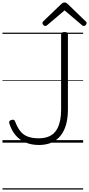

<svg xmlns="http://www.w3.org/2000/svg" viewBox="-20 -1153 720 1552"><path d="M295 19Q235 19 187 -1Q139 -21 106 -60Q73 -99 55 -156Q52 -168 56.5 -174Q61 -180 71 -183Q83 -187 90.5 -184.5Q98 -182 103 -169Q120 -124 143.5 -93.5Q167 -63 204 -49Q241 -35 295 -35Q329 -35 357.5 -43.5Q386 -52 408 -70Q430 -88 444.5 -116Q459 -144 466.5 -181.5Q474 -219 474 -268V-875Q474 -885 481 -889.5Q488 -894 502 -894Q516 -894 522.5 -889.5Q529 -885 529 -875V-270Q529 -212 519 -166Q509 -120 489 -85Q469 -50 440.5 -27Q412 -4 375.5 7.5Q339 19 295 19ZM346 -943Q339 -943 331 -950.5Q323 -958 323 -966Q323 -969 324 -972.5Q325 -976 329 -980L476 -1121Q482 -1126 487.5 -1129.5Q493 -1133 502 -1133Q511 -1133 516 -1129.5Q521 -1126 527 -1121L675 -978Q679 -975 679.5 -972Q680 -969 680 -966Q680 -958 673 -950.5Q666 -943 658 -943Q653 -943 649.5 -945Q646 -947 641 -951L502 -1069L363 -951Q358 -947 354.5 -945Q351 -943 346 -943ZM0 369H652V379H0ZM0 -20H652V0H0ZM0 -505H652V-500H0ZM0 -889H652V-879H0Z"/></svg>

Font: Playwrite HR Lijeva Guides
Style: Regular
Weight: 400
Designer: Veronika Burian, José Scaglione
Foundry: TypeTogether
Version: Version 1.003